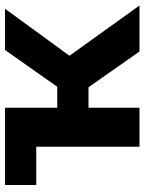

<svg xmlns="http://www.w3.org/2000/svg" viewBox="75 -653 578 768"><g transform="rotate(-90 364.0 -269.0)"><path d="M542 0H726L525 -280L713 -538H548L401 -329H317V-538H8V-413H161V0H317V-204H399Z"/></g></svg>

Font: AWKNG-Font
Style: Bold
Weight: 700
Designer: Awakening Church
Foundry: Awakening Church
Version: Version 1.700;PS 001.700;hotconv 1.0.88;makeotf.lib2.5.64775